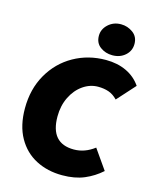

<svg xmlns="http://www.w3.org/2000/svg" viewBox="-139 -1050 934 1156"><g transform="rotate(15 328.0 -472.0)"><path d="M41 -319Q41 -439 94 -531.5Q147 -624 237.5 -675Q328 -726 438 -726Q510 -726 566 -699.5Q622 -673 656 -623L555 -511Q529 -538 499.5 -548Q470 -558 434 -558Q384 -558 340 -527.5Q296 -497 269.5 -443Q243 -389 243 -322Q243 -155 389 -155Q457 -155 517 -201L603 -78Q556 -36 498 -11.5Q440 13 361 13Q270 13 197.5 -24.5Q125 -62 83 -136.5Q41 -211 41 -319ZM358 -856Q358 -897 390.5 -927Q423 -957 470 -957Q511 -957 544.5 -932.5Q578 -908 578 -863Q578 -820 546 -791.5Q514 -763 466 -763Q423 -763 390.5 -787Q358 -811 358 -856Z"/></g></svg>

Font: Nebula Sans Black
Style: Regular
Weight: 900
Italic angle: -9°
Designer: Paul D. Hunt for Adobe (as Source Sans)
Foundry: Nebula Entertainment & Broadcasting LLC
Version: Version 1.010